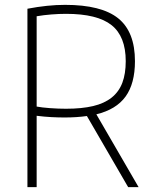

<svg xmlns="http://www.w3.org/2000/svg" viewBox="-20 -771 633 791"><path d="M338 -293Q296 -287 246 -287Q220 -287 191.5 -288.5Q163 -290 131 -294V0H93V-735Q135 -743 173.5 -747Q212 -751 248 -751Q398 -751 467 -695.5Q536 -640 536 -519Q536 -427 497.5 -373.5Q459 -320 377 -300L551 0H508ZM252 -323Q317 -323 363.5 -334Q410 -345 440 -369Q470 -393 484 -430Q498 -467 498 -519Q498 -621 439.5 -667.5Q381 -714 252 -714Q224 -714 192 -711.5Q160 -709 131 -704V-332Q152 -328 186 -325.5Q220 -323 252 -323Z"/></svg>

Font: Encode Sans Narrow
Style: Thin
Weight: 250
Designer: Pablo Impallari, Andres Torresi
Foundry: Pablo Impallari, Andres Torresi
Version: Version 1.000; ttfautohint (v1.00) -l 8 -r 50 -G 200 -x 14 -